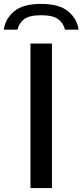

<svg xmlns="http://www.w3.org/2000/svg" viewBox="-64 -963 423 983"><path d="M92 0V-740H202V0ZM-44.5 -811Q-37 -866.5 8 -904.8Q53 -943 146.5 -943Q240 -943 285.5 -904.5Q331 -866 338.5 -811H268.5Q261.5 -844 234.2 -864.5Q207 -885 146.5 -885Q85.5 -885 59 -864.5Q32.5 -844 25.5 -811Z"/></svg>

Font: Encode Sans Expanded Medium
Style: Regular
Weight: 500
Width: 7
Designer: Multiple Designers
Foundry: Impallari Type
Version: Version 3.000; ttfautohint (v1.8.3) -l 8 -r 50 -G 200 -x 14 